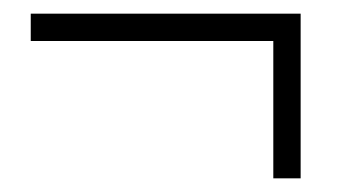

<svg xmlns="http://www.w3.org/2000/svg" viewBox="-20 -389 494 281"><path d="M25 -369H420V-128H380V-329H25Z"/></svg>

Font: Phudu Light
Style: Bold
Weight: 700
Version: Version 1.005;gftools[0.9.23]